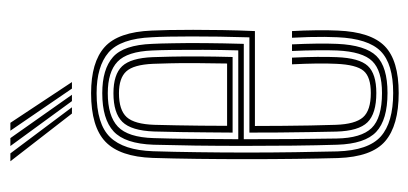

<svg xmlns="http://www.w3.org/2000/svg" viewBox="-236 -572 814 383"><g transform="rotate(-90 171.5 -381.0)"><path d="M177 6.8Q112.2 6.8 80.9 -20.1Q49.5 -47 47.2 -114.5Q46.2 -151.2 45.6 -198.1Q45 -245 45 -295.5Q45 -346 45.6 -394.8Q46.2 -443.5 47.5 -484Q49.8 -549.2 79.6 -578Q109.5 -606.8 176.5 -606.8Q238.5 -606.8 268.6 -579.8Q298.8 -552.8 301.5 -485.8Q302.2 -472.5 302.6 -451.4Q303 -430.2 303 -403.2Q303 -376.2 302.5 -344.9Q302 -313.5 300.5 -280H111.2Q111.2 -250.8 111.5 -223.1Q111.8 -195.5 112.2 -169.5Q112.8 -143.5 113.5 -118.8Q114.8 -80 128.5 -64.4Q142.2 -48.8 177 -48.8Q209 -48.8 221.2 -63.2Q233.5 -77.8 235.2 -117.8Q236 -133.8 235.8 -156.8Q235.5 -179.8 234.2 -206H247.5Q248.8 -178.5 249 -156.2Q249.2 -134 248.5 -117Q246.8 -71.8 231 -54.8Q215.2 -37.8 177 -37.8Q135.8 -37.8 118.5 -55.5Q101.2 -73.2 100 -117.8Q99.5 -139.8 99 -169.9Q98.5 -200 98.2 -231.9Q98 -263.8 98 -291H288Q289 -322 289.4 -351.4Q289.8 -380.8 289.8 -406.2Q289.8 -431.8 289.4 -452Q289 -472.2 288.2 -485.5Q285.5 -548.2 257.8 -572Q230 -595.8 176.5 -595.8Q115 -595.8 88.9 -568.9Q62.8 -542 60.8 -483.2Q59.5 -442.2 58.9 -394.1Q58.2 -346 58.2 -296.2Q58.2 -246.5 58.9 -200Q59.5 -153.5 60.5 -115.5Q62.5 -53.8 90.2 -29Q118 -4.2 177 -4.2Q235.2 -4.2 260.4 -29.2Q285.5 -54.2 288.2 -115.2Q288.8 -126.2 288.9 -141Q289 -155.8 288.6 -172.4Q288.2 -189 287.2 -206H300.5Q301.8 -183 302.1 -158.5Q302.5 -134 301.5 -114.5Q298.8 -48.8 270.4 -21Q242 6.8 177 6.8ZM177 -15.5Q123.5 -15.5 99.5 -38Q75.5 -60.5 73.8 -116Q72.5 -156.2 72 -204.4Q71.5 -252.5 71.5 -302.6Q71.5 -352.8 72.1 -399.2Q72.8 -445.8 73.8 -482.2Q75.8 -539.2 100.4 -561.9Q125 -584.5 176.5 -584.5Q224.5 -584.5 248.6 -563.2Q272.8 -542 275 -485Q275.8 -470.2 276.2 -443.1Q276.8 -416 276.5 -379.9Q276.2 -343.8 275 -302.2H84.8Q84.8 -249.2 85.1 -207.8Q85.5 -166.2 86.2 -117Q87 -68 107.1 -47.2Q127.2 -26.5 177 -26.5Q221.5 -26.5 240.5 -45.9Q259.5 -65.2 261.8 -116.2Q262.5 -133.2 262.2 -156.4Q262 -179.5 260.8 -206H274Q275.2 -180.8 275.5 -157.2Q275.8 -133.8 275 -115.8Q272.5 -59.8 250.8 -37.6Q229 -15.5 177 -15.5ZM84.8 -313.2H262Q263 -349.5 263.1 -383.2Q263.2 -417 262.9 -443.6Q262.5 -470.2 261.8 -484.5Q259.8 -534.8 239.4 -554.1Q219 -573.5 176.5 -573.5Q131.2 -573.5 109.9 -553.4Q88.5 -533.2 87 -481.8Q86 -452.2 85.5 -405.8Q85 -359.2 84.8 -313.2ZM98 -324.5Q98.2 -346.8 98.4 -372.6Q98.5 -398.5 99 -426.1Q99.5 -453.8 100.2 -481Q101.8 -526.5 119.4 -544.4Q137 -562.2 176.5 -562.2Q214 -562.2 230.4 -544.9Q246.8 -527.5 248.5 -483.8Q249 -471.5 249.5 -448.1Q250 -424.8 249.9 -393.1Q249.8 -361.5 248.8 -324.5ZM111.5 -335.5H235.8Q236.5 -368.2 236.6 -397.8Q236.8 -427.2 236.2 -449.6Q235.8 -472 235.2 -483.2Q233.5 -522 220.1 -536.6Q206.8 -551.2 176.5 -551.2Q143 -551.2 128.9 -535.8Q114.8 -520.2 113.5 -480.5Q113 -458.8 112.5 -435.8Q112 -412.8 111.8 -387.9Q111.5 -363 111.5 -335.5ZM136 -645 40.8 -767.8H56.5L148.5 -645ZM160.8 -645 71.2 -767.8H87L173.5 -645ZM185.8 -645 101.8 -767.8H117.5L198.8 -645Z"/></g></svg>

Font: Big Shoulders Inline Display Thin
Style: Regular
Weight: 400
Version: Version 2.002